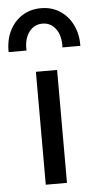

<svg xmlns="http://www.w3.org/2000/svg" viewBox="-85 -796 421 830"><g transform="rotate(-5 125.0 -381.0)"><path d="M79.5 0V-490H171.5V0ZM-30.5 -585Q-31.5 -636.5 -12 -676.5Q7.5 -716.5 43 -739.2Q78.5 -762 125.5 -762Q171.5 -762 207 -739Q242.5 -716 262 -676Q281.5 -636 281 -585H203Q205.5 -634.5 183.8 -664.8Q162 -695 125.5 -695Q89 -695 67 -664.8Q45 -634.5 47 -585Z"/></g></svg>

Font: Geologica Thin Roman Light
Style: Regular
Weight: 300
Version: Version 1.010;gftools[0.9.28]